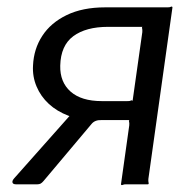

<svg xmlns="http://www.w3.org/2000/svg" viewBox="-20 -552 582 575"><path d="M342.3 0 367.1 -176.7Q367.7 -184.1 366.4 -188.3Q365.2 -192.4 368.9 -192.4H261.4Q219.6 -192.4 185.1 -205.4Q150.7 -218.3 126.3 -240.8Q102 -263.2 89.5 -293Q76.9 -322.8 78.9 -355.9Q81.1 -405.4 106.6 -444.5Q132 -483.7 179.6 -506.8Q227.3 -530 295.2 -530H480.7Q488.2 -529.7 491.8 -531.7Q495.5 -533.7 496.5 -530L424.3 -15.8Q423.8 -9.3 425 -4.7Q426.2 0 422.5 0H358.1Q351.6 -0.3 347.5 1.7Q343.3 3.7 342.3 0ZM28.2 0Q18.9 0 17.4 -5.3Q15.9 -10.6 22.3 -17.8L212.9 -232.5L283.8 -192.4Q263.9 -193.2 253.7 -180.2L110.3 -9.8Q105.7 -4.4 101.7 -2.2Q97.6 0 91.8 0ZM284.8 -249.2H361.2Q368.7 -248.9 372.3 -250.9Q376 -252.9 377 -249.2L406.2 -455.8Q406.7 -463.3 405.5 -467.5Q404.3 -471.6 408 -471.6H303.6Q237.5 -471.6 199.6 -443.7Q161.8 -415.7 160.4 -355.3Q159.3 -306.1 191.5 -277.6Q223.8 -249.2 284.8 -249.2Z"/></svg>

Font: Libre Franklin Thin
Style: Italic
Weight: 100
Italic angle: -8°
Designer: Pablo Impallari, Rodrigo Fuenzalida, Nhung Nguyen
Foundry: Impallari Type
Version: Version 3.000